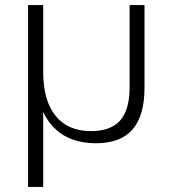

<svg xmlns="http://www.w3.org/2000/svg" viewBox="-20 -560 674 760"><path d="M552 -540V-213Q552 -102 504.5 -47.5Q457 7 360 7Q245 7 183 -66.5Q121 -140 121 -276L120 -337L151 -275Q151 -162 200 -101.5Q249 -41 340 -41Q418 -41 455.5 -83Q493 -125 493 -214V-540ZM151 -540V-186V180H91V-540Z"/></svg>

Font: Pathway Extreme 28pt ExtraLight
Style: Regular
Weight: 250
Designer: Eduardo Rodriguez Tunni
Foundry: Eduardo Rodriguez Tunni
Version: Version 1.001;gftools[0.9.26]